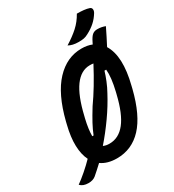

<svg xmlns="http://www.w3.org/2000/svg" viewBox="-290 -1061 1138 1258"><g transform="rotate(-30 279.0 -432.0)"><path d="M492 -932Q519 -932 543 -929.5Q567 -927 584 -921Q596 -917 598 -905Q600 -893 592 -879Q572 -846 545.5 -822.5Q519 -799 484 -781Q466 -771 450 -768Q434 -765 411 -765Q386 -765 367.5 -769.5Q349 -774 335 -782Q390 -816 428 -850.5Q466 -885 492 -932ZM403 -719Q447 -719 481 -705Q485 -712 488 -719Q505 -754 520 -765.5Q535 -777 556 -777Q574 -777 588.5 -774Q603 -771 616 -766Q584 -700 554 -643Q616 -542 566 -344L561 -323Q517 -147 438.5 -63Q360 21 247 21Q175 21 129 -12Q110 6 92.5 21.5Q75 37 59 51Q38 68 4 68Q-37 68 -58 45Q-27 23 10 -9Q47 -41 78 -73Q55 -119 53 -185Q51 -251 72 -335L77 -356Q123 -539 207.5 -629Q292 -719 403 -719ZM195 -310Q178 -238 178 -186H188Q203 -224 223.5 -262Q244 -300 278 -355Q350 -456 423 -595Q412 -597 396 -597Q329 -597 280 -530Q231 -463 199 -326ZM405 -381Q366 -307 314 -233.5Q262 -160 206 -96Q218 -91 228.5 -89Q239 -87 252 -87Q323 -87 372.5 -150Q422 -213 453 -343L457 -359Q481 -459 475 -518H462Q453 -487 438 -450Q423 -413 405 -381Z"/></g></svg>

Font: Recursive Mn Csl St SmB
Style: Italic
Weight: 600
Italic angle: -15°
Monospace: yes
Version: Version 1.079;hotconv 1.0.112;makeotfexe 2.5.65598; ttfautoh